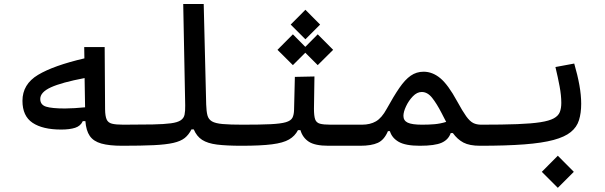

<svg xmlns="http://www.w3.org/2000/svg" viewBox="-20 -713 2970 943"><path d="M280.3 -76.7Q189.5 -76.7 139.9 -109.9Q90.3 -143.1 90.3 -217.8Q90.3 -299.3 166.7 -345.2Q243.2 -391.1 394.5 -426.3L393.6 -481.9H494.1L496.1 -175.8Q496.6 -142.6 503.7 -126.5Q510.7 -110.4 530 -105.5Q549.3 -100.6 585.9 -100.6Q606.4 -100.6 614.5 -91.1Q622.6 -81.5 622.6 -56.2Q622.6 -26.9 613.8 -12Q605 2.9 580.1 2.9Q516.1 2.9 477.5 -8.1Q439 -19 420.9 -45.4Q402.8 -71.8 399.4 -118.2H386.7Q376 -94.2 349.1 -85.4Q322.3 -76.7 280.3 -76.7ZM395.5 -329.6Q282.7 -308.1 230.2 -284.2Q177.7 -260.3 177.7 -227.1Q177.7 -198.2 206.1 -189.2Q234.4 -180.2 299.3 -180.2Q319.8 -180.2 346.9 -181.9Q374 -183.6 397.9 -186Z M580.1 2.9Q551.8 2.9 551.8 -51.3Q551.8 -80.1 561.5 -90.3Q571.3 -100.6 585.9 -100.6Q673.3 -100.6 730 -101.8Q786.6 -103 819.3 -107.4Q852.1 -111.8 867.4 -122.1Q882.8 -132.3 886.5 -149.9Q890.1 -167.5 889.6 -195.3L879.9 -693.4H980.5L992.7 -199.7Q993.7 -166.5 998.8 -146.7Q1003.9 -127 1021 -116.9Q1038.1 -106.9 1074 -103.8Q1109.9 -100.6 1171.9 -100.6Q1208.5 -100.6 1208.5 -51.3Q1208.5 -20.5 1198 -8.8Q1187.5 2.9 1166 2.9Q1092.8 2.9 1046.1 -2.9Q999.5 -8.8 972.7 -26.1Q945.8 -43.5 931.6 -77.6H920.4Q907.2 -51.3 887.5 -35.4Q867.7 -19.5 831.5 -11.2Q795.4 -2.9 734.9 0Q674.3 2.9 580.1 2.9Z M1166 2.9 1171.9 -100.6Q1258.3 -100.6 1308.8 -103Q1359.4 -105.5 1384 -112.8Q1408.7 -120.1 1416.3 -134.8Q1423.8 -149.4 1424.3 -174.3L1428.2 -335.4L1524.4 -337.4L1522 -179.2Q1522 -143.6 1527.8 -127Q1533.7 -110.4 1551.3 -105.5Q1568.8 -100.6 1604.5 -100.6H1757.8Q1776.4 -100.6 1785.4 -87.6Q1794.4 -74.7 1794.4 -56.2Q1794.4 -22 1782 -9.5Q1769.5 2.9 1752 2.9H1593.3Q1526.9 2.9 1496.6 -17.1Q1466.3 -37.1 1455.6 -73.7H1443.4Q1428.7 -44.9 1399.9 -28.1Q1371.1 -11.2 1315.9 -4.2Q1260.7 2.9 1166 2.9ZM1540.5 -393.1 1479.5 -454.1 1418.5 -393.1 1342.8 -468.3 1418.5 -544.4 1479.5 -482.9 1540.5 -544.4 1616.2 -468.3ZM1480 -520 1407.7 -592.3 1480 -665 1552.2 -592.3Z M1749 2.9Q1735.8 2.9 1729.7 -10.3Q1723.6 -23.4 1723.6 -56.2Q1723.6 -76.7 1732.2 -88.6Q1740.7 -100.6 1757.8 -100.6Q1798.3 -100.6 1826.7 -117.2Q1855 -133.8 1878.9 -177.7Q1913.6 -240.7 1941.4 -281.2Q1969.2 -321.8 1997.3 -341.3Q2025.4 -360.8 2060.5 -360.8Q2104 -360.8 2142.3 -329.1Q2180.7 -297.4 2225.1 -215.8Q2252 -166.5 2269.8 -141.8Q2287.6 -117.2 2304.2 -108.9Q2320.8 -100.6 2343.8 -100.6Q2362.3 -100.6 2371.3 -95Q2380.4 -89.4 2380.4 -56.2Q2380.4 -14.6 2367.9 -5.9Q2355.5 2.9 2337.9 2.9Q2286.1 2.9 2256.3 -12.7Q2226.6 -28.3 2204.1 -59.6H2193.8Q2182.6 -26.9 2149.2 -12Q2115.7 2.9 2042 2.9Q1971.7 2.9 1938.2 -16.4Q1904.8 -35.6 1895 -68.8H1885.3Q1867.2 -25.9 1835.7 -11.5Q1804.2 2.9 1749 2.9ZM2171.4 -114.3Q2166 -124.5 2160.4 -135.3Q2154.8 -146 2148.9 -157.7Q2125 -204.1 2102.3 -232.7Q2079.6 -261.2 2051.3 -261.2Q2028.3 -261.2 2007.8 -240Q1987.3 -218.8 1974.4 -191.2Q1961.4 -163.6 1961.4 -144Q1961.4 -120.6 1982.4 -110.6Q2003.4 -100.6 2053.2 -100.6Q2086.4 -100.6 2114.5 -103Q2142.6 -105.5 2171.4 -114.3Z M2337.9 2.9Q2321.8 2.9 2321.8 -52.7Q2321.8 -78.6 2328.6 -89.6Q2335.4 -100.6 2343.8 -100.6Q2449.7 -100.6 2520.5 -103.3Q2591.3 -106 2634.5 -112.8Q2677.7 -119.6 2700 -131.8Q2722.2 -144 2729.5 -162.6Q2736.8 -181.2 2736.8 -208Q2736.8 -244.1 2728.5 -288.6Q2720.2 -333 2708 -383.8L2800.3 -400.9Q2816.9 -343.8 2825.7 -294.7Q2834.5 -245.6 2834.5 -203.6Q2834.5 -157.7 2823.7 -123Q2813 -88.4 2783.4 -64.5Q2753.9 -40.5 2698.7 -25.6Q2643.6 -10.7 2555.2 -3.9Q2466.8 2.9 2337.9 2.9ZM2719.7 209.5 2641.1 130.9 2719.7 51.8 2798.3 130.9Z"/></svg>

Font: CaskaydiaCove NFP
Style: Regular
Weight: 400
Designer: Aaron Bell
Foundry: Saja Typeworks
Version: Version 2111.001; VTT 6.35;Nerd Fonts 3.1.1